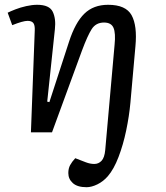

<svg xmlns="http://www.w3.org/2000/svg" viewBox="-20 -552 693 801"><path d="M341 229Q303 229 284 212Q265 195 265 170Q265 151 272.5 137Q280 123 294 108L338 125Q356 132 373.5 132Q391 132 403.5 119Q416 106 419 74L458 -365Q463 -414 453.5 -436Q444 -458 414 -458Q380 -458 362.5 -430.5Q345 -403 322 -341L197 0H109L125 -425Q126 -447 119 -456Q112 -465 95 -465Q76 -465 31 -447L12 -499Q24 -505 44.5 -513Q65 -521 89.5 -526.5Q114 -532 135 -532Q186 -532 200 -503Q214 -474 209 -430L177 -128L186 -126L268 -378Q294 -458 332 -495Q370 -532 431 -532Q505 -532 529 -488.5Q553 -445 545 -359L524 -123Q519 -68 506.5 -8Q494 52 474.5 103Q455 154 430 183Q411 205 386.5 217Q362 229 341 229Z"/></svg>

Font: Literata 7pt
Style: Italic
Weight: 400
Italic angle: -2°
Designer: Latin by Veronika Burian and Jose Scaglione. Greek by Irene Vlachou. Cyrillic by Vera Evstafieva
Foundry: TypeTogether
Version: Version 3.002